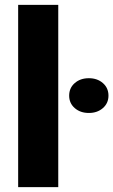

<svg xmlns="http://www.w3.org/2000/svg" viewBox="-20 -770 466 790"><path d="M219.7 0H54.7V-750H219.7ZM264.6 -376.5Q264.6 -408.2 287.6 -428.2Q310.5 -448.2 345.7 -448.2Q380.4 -448.2 403.3 -428.2Q426.3 -408.2 426.3 -376.5Q426.3 -345.2 403.3 -325.2Q380.4 -305.2 345.7 -305.2Q310.5 -305.2 287.6 -325.2Q264.6 -345.2 264.6 -376.5Z"/></svg>

Font: Sadagaat-English
Style: Regular
Weight: 900
Designer: Ahmed alsheikh
Foundry: Ahmed alsheikh Design
Version: Version 2.137;January 17, 2018;FontCreator 11.0.0.2408 64-bi